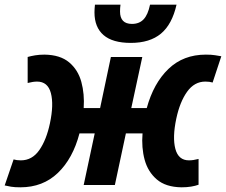

<svg xmlns="http://www.w3.org/2000/svg" viewBox="-43 -789 964 819"><path d="M44 10Q20 10 4.5 7.5Q-11 5 -23 2L15 -109Q28 -105 46 -105Q94 -105 124.5 -148.5Q155 -192 170 -263Q187 -343 174 -392Q161 -441 115 -441Q98 -441 75 -435V-546Q89 -550 107 -553Q125 -556 147 -556Q214 -555 252 -523Q290 -491 304 -439.5Q318 -388 314 -328H384L430 -546H564L517 -328H583Q612 -434 675.5 -495Q739 -556 835 -556Q859 -556 874 -553.5Q889 -551 901 -549L864 -437Q851 -441 833 -441Q786 -441 755 -397.5Q724 -354 709 -283Q692 -203 705 -154Q718 -105 763 -105Q781 -105 804 -111V-1Q790 4 772 7Q754 10 731 10Q664 9 626 -23.5Q588 -56 574 -107.5Q560 -159 565 -220H494L447 0H314L361 -220H296Q268 -113 204 -51.5Q140 10 44 10ZM515 -606Q437 -606 398.5 -639.5Q360 -673 360 -736Q360 -750 362 -769H471Q469 -755 469 -740Q469 -687 520 -687Q551 -687 569.5 -706.5Q588 -726 597 -769H710Q691 -685 643.5 -645.5Q596 -606 515 -606Z"/></svg>

Font: Noto Sans SemiCondensed
Style: Bold Italic
Weight: 700
Width: 4
Italic angle: -12°
Designer: Monotype Design Team
Foundry: Monotype Imaging Inc.
Version: Version 2.013; ttfautohint (v1.8.4.7-5d5b)